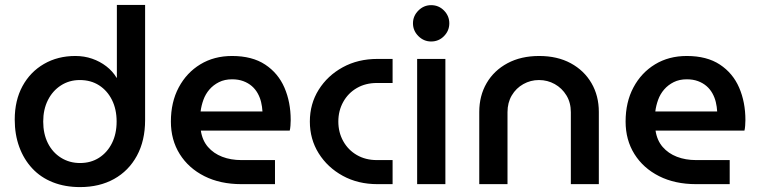

<svg xmlns="http://www.w3.org/2000/svg" viewBox="-20 -750 3094 782"><path d="M306 12Q245 12 195.5 -7.5Q146 -27 111.5 -64Q77 -101 58.5 -151.5Q40 -202 40 -263Q40 -341 71.5 -399Q103 -457 159 -489.5Q215 -522 287 -522Q323 -522 355 -511Q387 -500 413 -480Q439 -460 455 -433H456V-730H571V-261Q571 -177 537.5 -115.5Q504 -54 444.5 -21Q385 12 306 12ZM306 -86Q350 -86 383.5 -107.5Q417 -129 436 -167Q455 -205 455 -255Q455 -305 436 -343Q417 -381 383.5 -402.5Q350 -424 305 -424Q262 -424 228 -402Q194 -380 175 -342Q156 -304 156 -255Q156 -205 175 -167Q194 -129 228.5 -107.5Q263 -86 306 -86Z M963 0Q877 0 812.5 -32.5Q748 -65 712 -122.5Q676 -180 676 -255Q676 -334 708 -394Q740 -454 796 -488Q852 -522 925 -522Q1007 -522 1060 -487Q1113 -452 1138.5 -393Q1164 -334 1164 -261Q1164 -251 1163 -238Q1162 -225 1160 -218H798Q804 -178 827 -151.5Q850 -125 885 -111.5Q920 -98 963 -98H1100V0ZM797 -296H1049Q1048 -315 1043.5 -334Q1039 -353 1029.5 -370Q1020 -387 1005.5 -399.5Q991 -412 971 -419.5Q951 -427 925 -427Q895 -427 872 -415.5Q849 -404 833 -385.5Q817 -367 808.5 -343.5Q800 -320 797 -296Z M1517 0Q1438 0 1376 -34Q1314 -68 1278 -125.5Q1242 -183 1242 -255Q1242 -327 1278 -384.5Q1314 -442 1376 -476Q1438 -510 1517 -510H1579V-412H1515Q1469 -412 1433.5 -391.5Q1398 -371 1378 -335Q1358 -299 1358 -255Q1358 -211 1378 -175Q1398 -139 1433.5 -118.5Q1469 -98 1515 -98H1579V0Z M1679 0V-510H1794V0ZM1736 -581Q1706 -581 1684 -603Q1662 -625 1662 -655Q1662 -685 1684 -707Q1706 -729 1736 -729Q1767 -729 1788.5 -707Q1810 -685 1810 -655Q1810 -625 1788.5 -603Q1767 -581 1736 -581Z M1932 0V-294Q1932 -360 1962 -411.5Q1992 -463 2047 -492.5Q2102 -522 2176 -522Q2250 -522 2304.5 -492.5Q2359 -463 2389 -411.5Q2419 -360 2419 -294V0H2305V-293Q2305 -332 2287 -361.5Q2269 -391 2239.5 -407.5Q2210 -424 2175 -424Q2141 -424 2111.5 -407.5Q2082 -391 2064.5 -361.5Q2047 -332 2047 -293V0Z M2815 0Q2729 0 2664.5 -32.5Q2600 -65 2564 -122.5Q2528 -180 2528 -255Q2528 -334 2560 -394Q2592 -454 2648 -488Q2704 -522 2777 -522Q2859 -522 2912 -487Q2965 -452 2990.5 -393Q3016 -334 3016 -261Q3016 -251 3015 -238Q3014 -225 3012 -218H2650Q2656 -178 2679 -151.5Q2702 -125 2737 -111.5Q2772 -98 2815 -98H2952V0ZM2649 -296H2901Q2900 -315 2895.5 -334Q2891 -353 2881.5 -370Q2872 -387 2857.5 -399.5Q2843 -412 2823 -419.5Q2803 -427 2777 -427Q2747 -427 2724 -415.5Q2701 -404 2685 -385.5Q2669 -367 2660.5 -343.5Q2652 -320 2649 -296Z"/></svg>

Font: MuseoModerno Thin Medium
Style: Regular
Weight: 500
Version: Version 1.003